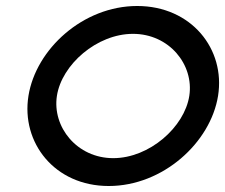

<svg xmlns="http://www.w3.org/2000/svg" viewBox="-20 -610 751 641"><path d="M75 -290C50 -134 162 11 343 11C524 11 683 -134 708 -290C733 -446 619 -590 438 -590C257 -590 100 -446 75 -290ZM170 -290C186 -394 303 -497 424 -497C545 -497 628 -394 612 -290C596 -186 479 -82 358 -82C237 -82 154 -186 170 -290Z"/></svg>

Font: Charger Pro
Style: BdExtObl
Weight: 700
Designer: Jasper
Foundry: Cannot Into Space Fonts
Version: Version 1.09